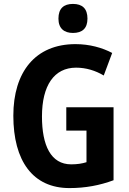

<svg xmlns="http://www.w3.org/2000/svg" viewBox="-20 -949 659 979"><path d="M352 -929C305 -929 278 -906 278 -854C278 -804 307 -781 352 -781C399 -781 426 -804 426 -854C426 -905 400 -929 352 -929ZM318 -402V-283H421V-122C399 -115 374 -111 343 -111C239 -111 194 -208 194 -355C194 -513 256 -604 368 -604C419 -604 467 -589 509 -564L552 -679C501 -706 436 -724 365 -724C160 -724 48 -582 48 -359C48 -129 147 10 334 10C416 10 489 -4 559 -30V-402Z"/></svg>

Font: Noto Sans Ethiopic Condensed
Style: Bold
Weight: 700
Width: 3
Designer: Monotype Design Team
Foundry: Monotype Imaging Inc.
Version: Version 2.102